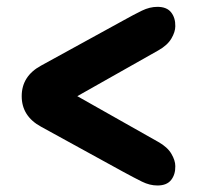

<svg xmlns="http://www.w3.org/2000/svg" viewBox="-20 -630 600 575"><path d="M505 -132.5Q505.5 -107.5 492.5 -91Q479.5 -74.5 451.5 -74.5Q428.5 -74.5 405.2 -86Q382 -97.5 348 -116L103 -250.5Q45 -282 45 -342Q45 -402 103 -433.5L348 -568Q382 -587 405.2 -598.2Q428.5 -609.5 451.5 -609.5Q479.5 -609.5 492.5 -593Q505.5 -576.5 505 -551.5Q505 -534.5 493.2 -514.5Q481.5 -494.5 454 -479L211.5 -342L454 -205Q481.5 -189.5 493.2 -169.5Q505 -149.5 505 -132.5Z"/></svg>

Font: Fraunces 9pt SuperSoft Black
Style: Regular
Weight: 900
Version: Version 1.000;[b76b70a41]